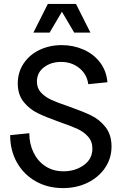

<svg xmlns="http://www.w3.org/2000/svg" viewBox="-20 -947 632 983"><path d="M32 -255 130 -265Q130 -211 151.5 -166.5Q173 -122 212.5 -96Q252 -70 305 -70Q365 -70 409 -101.5Q453 -133 453 -186Q453 -223 430.5 -248Q408 -273 374.5 -288Q341 -303 283 -323Q213 -348 171.5 -368.5Q130 -389 100.5 -426Q71 -463 71 -520Q71 -577 101 -622Q131 -667 182.5 -691.5Q234 -716 296 -716Q356 -716 408 -693Q460 -670 492.5 -627Q525 -584 530 -526L432 -516Q425 -567 386 -598.5Q347 -630 293 -630Q241 -630 205 -602.5Q169 -575 169 -529Q169 -495 190.5 -472.5Q212 -450 243.5 -435.5Q275 -421 332 -402Q403 -377 446.5 -356Q490 -335 520.5 -296Q551 -257 551 -197Q551 -137 518.5 -88.5Q486 -40 429.5 -12Q373 16 302 16Q224 16 162.5 -19Q101 -54 66.5 -115.5Q32 -177 32 -255ZM369 -927 443 -780H360L297 -887L234 -780H151L225 -927Z"/></svg>

Font: MedMera Sans Display
Style: Regular
Weight: 500
Designer: Kasper Nordkvist
Foundry: UNCUT.wtf
Version: Version 1.300